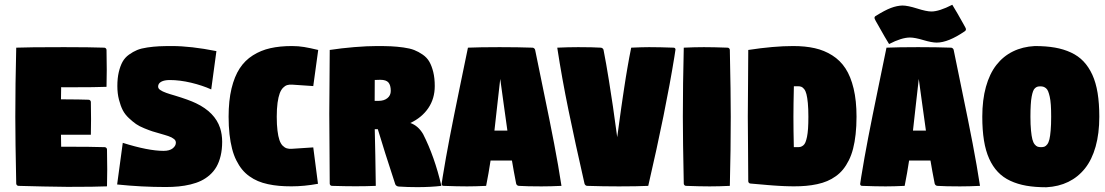

<svg xmlns="http://www.w3.org/2000/svg" viewBox="-20 -788 4686 814"><path d="M44.9 -293Q44.9 -429.7 48.8 -585.9Q95.2 -588.1 251.5 -588.1Q362.1 -588.1 421.9 -585.9Q425.8 -585.9 428.7 -583Q431.6 -580.1 431.6 -576.2Q432.6 -516.6 432.6 -491.7Q432.6 -453.4 431.6 -419.9Q390.4 -418 276.4 -418Q255.9 -418 239.3 -418.2Q238.8 -384.5 238.5 -366.9Q325.9 -366.5 355.5 -365.2Q359.4 -365.2 362.3 -362.3Q365.2 -359.4 365.2 -355.5Q366 -315.4 366 -282Q366 -252 365.2 -216.8H238.5Q238.8 -199.7 239.3 -166H251Q370.6 -166 423.8 -164.1Q427.7 -164.1 430.7 -161.1Q433.6 -158.2 433.6 -154.3Q434.6 -94.7 434.6 -69.8Q434.6 -31.5 433.6 2Q387.2 4.2 266.1 4.2Q241.9 4.2 163.2 2.6Q84.5 1 58.6 0Q54.7 0 51.8 -2.9Q48.8 -5.9 48.8 -9.8Q44.9 -193.4 44.9 -293Z M476.6 -5.9 500.5 -182.4Q608.4 -148.4 673.6 -148.4Q699 -148.4 712.3 -159.1Q725.6 -169.7 725.6 -182.9Q725.6 -187.7 723.6 -191.8Q721.7 -195.8 716.7 -199.3Q711.7 -202.9 707.2 -205.4Q702.6 -208 693.5 -211.1Q684.3 -214.1 678.2 -215.9Q672.1 -217.8 660.2 -221.2Q638.4 -227.3 626.3 -231.1Q614.3 -234.9 592.2 -243.9Q570.1 -252.9 556.9 -262.1Q543.7 -271.2 526.7 -287Q509.8 -302.7 500.4 -321Q491 -339.4 484.3 -365.6Q477.5 -391.8 477.5 -423.1Q477.5 -456.5 483.6 -482.4Q489.7 -508.3 499.6 -526.1Q509.5 -543.9 526.9 -556.4Q544.2 -568.8 561.4 -575.9Q578.6 -583 604.9 -586.8Q631.1 -590.6 653.7 -591.7Q676.3 -592.8 709 -592.8Q789.3 -592.8 897.5 -571.3L875.5 -408.9Q838.1 -425.8 790.3 -437.3Q742.4 -448.7 699.5 -448.7Q676.8 -448.7 663.6 -441.5Q650.4 -434.3 650.4 -421.1Q650.4 -417 652.5 -413.3Q654.5 -409.7 659.9 -406.2Q665.3 -402.8 670.2 -400.3Q675 -397.7 684.8 -394.3Q694.6 -390.9 701 -388.9Q707.5 -387 720.5 -383.1Q780.5 -365 811 -350.3Q891.1 -312 913.1 -245.4Q921.9 -218.5 921.9 -186.8Q921.9 -154.1 915.4 -127.2Q908.9 -100.3 897.6 -80.7Q886.2 -61 869.1 -46Q852.1 -31 832.3 -21.5Q812.5 -12 787.6 -6Q762.7 0 737.4 2.4Q712.2 4.9 682.6 4.9Q580.3 4.9 476.6 -5.9Z M949.2 -293.2Q949.2 -361.1 961.5 -412.5Q973.9 -463.9 996.1 -497.9Q1018.3 -532 1052.1 -553.3Q1085.9 -574.7 1126.2 -583.7Q1166.5 -592.8 1217.8 -592.8Q1245.1 -592.8 1269.4 -588.7Q1293.7 -584.7 1329.1 -576.2L1308.1 -423.1L1218 -429.2Q1206.5 -429.9 1197.5 -427.2Q1188.5 -424.6 1179.9 -415.8Q1171.4 -407 1165.8 -392Q1160.2 -377 1156.7 -352.1Q1153.3 -327.1 1153.3 -293.2Q1153.3 -259 1156.4 -234.3Q1159.4 -209.5 1164.7 -194.2Q1169.9 -179 1178.3 -170.4Q1186.8 -161.9 1196 -159.1Q1205.3 -156.2 1218 -157.2L1308.1 -163.1L1328.1 -8.8Q1269.8 2 1215.8 2Q1187.3 2 1163.3 -0.1Q1139.4 -2.2 1116.1 -7.2Q1092.8 -12.2 1073.7 -20.3Q1054.7 -28.3 1037.2 -40.8Q1019.8 -53.2 1006.3 -69.7Q992.9 -86.2 981.9 -108.2Q970.9 -130.1 963.9 -157.5Q956.8 -184.8 953 -218.9Q949.2 -252.9 949.2 -293.2Z M1376 -305.7Q1376 -354.5 1377 -440.9Q1377.9 -527.3 1377.9 -576.2Q1426.8 -583.7 1481.8 -588.3Q1536.9 -592.8 1578.1 -592.8Q1613.8 -592.8 1637.9 -591.7Q1662.1 -590.6 1690.1 -586.8Q1718 -583 1736.1 -575.9Q1754.2 -568.8 1772.2 -556.4Q1790.3 -543.9 1800.4 -526.1Q1810.5 -508.3 1816.9 -482.4Q1823.2 -456.5 1823.2 -423.1Q1823.2 -370.1 1795.9 -329.8Q1768.6 -289.6 1719.7 -266.6Q1752.9 -255.1 1773.7 -219.7Q1822.3 -124.3 1851.3 0Q1806.4 5.4 1749 5.4Q1707.5 5.4 1670.7 2.9Q1666 2.7 1661.6 0Q1657.2 -2.7 1655.8 -6.8Q1608.2 -151.4 1581.8 -240.2H1568.8Q1569.3 -212.9 1571.2 -128.2Q1573 -43.5 1573.2 0Q1533.2 1.7 1487.5 1.7Q1446.3 1.7 1387.7 0Q1383.5 0 1380.7 -2.8Q1377.9 -5.6 1377.9 -9.8Q1377.9 -54.9 1377 -155.5Q1376 -256.1 1376 -305.7ZM1568.4 -360.4H1585Q1608.2 -360.4 1622.4 -371.9Q1636.7 -383.5 1636.7 -402.6Q1636.7 -426.5 1627 -438.1Q1617.2 -449.7 1592.3 -449.7Q1579.6 -449.7 1568.8 -449Q1568.4 -391.8 1568.4 -360.4Z M1852.3 -8.1Q1852.3 -12 1856.9 -38.6Q1869.9 -118.9 1886.5 -205Q1903.1 -291 1929.4 -418.6Q1955.8 -546.1 1963.9 -585.9Q2012.7 -588.1 2098.1 -588.1Q2177.7 -588.1 2237.3 -585.9Q2241.2 -585.9 2244.6 -583.1Q2248 -580.3 2248.8 -576.2Q2259.5 -521.7 2285.3 -398.2Q2311 -274.7 2329.2 -179.8Q2347.4 -85 2360.4 0Q2314.2 2.2 2275.4 2.2Q2213.1 2.2 2179.7 0Q2175.5 -0.2 2172.2 -3.1Q2168.9 -5.9 2168.2 -9.8Q2157.2 -65.9 2150.4 -107.4H2059.8Q2052 -55.2 2041 0Q1994.1 2.2 1960.2 2.2Q1919.7 2.2 1860.4 0Q1856.7 0 1854.5 -2.3Q1852.3 -4.6 1852.3 -8.1ZM2076.2 -234.4H2131.1Q2125.2 -274.4 2115.2 -348.5Q2105.2 -422.6 2100.8 -453.4Q2095.9 -413.6 2087.9 -339.2Q2079.8 -264.9 2076.2 -234.4Z M2342.5 -585.9Q2388.7 -588.1 2431.4 -588.1Q2493.7 -588.1 2527.1 -585.9Q2531.2 -585.7 2534.7 -582.9Q2538.1 -580.1 2538.8 -576.2Q2550 -519.5 2561.6 -446.8Q2573.2 -374 2578.5 -337.2Q2583.7 -300.3 2596.7 -206.5Q2597.9 -214.6 2602.4 -247.8Q2606.9 -281 2608.4 -291.6Q2609.9 -302.2 2614 -332.2Q2618.2 -362.1 2620.4 -376Q2622.6 -389.9 2626.5 -416.5Q2630.4 -443.1 2633.3 -460.4Q2636.2 -477.8 2640.1 -500.9Q2644 -523.9 2647.9 -544.7Q2651.9 -565.4 2656 -585.9Q2702.9 -588.1 2731.9 -588.1Q2776.4 -588.1 2835.7 -585.9Q2839.4 -585.9 2841.6 -583.6Q2843.8 -581.3 2843.8 -577.9Q2843.8 -574.2 2839.1 -547.1Q2802.2 -319.1 2728.3 0Q2681.9 2.2 2604 2.2Q2536.9 2.2 2469.5 0Q2465.6 0 2462.3 -2.8Q2459 -5.6 2458 -9.8Q2418.7 -182.1 2390.4 -319.7Q2362.1 -457.3 2342.5 -585.9Z M2875 -293Q2875 -429.7 2878.9 -585.9Q2925.3 -588.1 2964.4 -588.1Q3004.6 -588.1 3064.5 -585.9Q3068.4 -585.9 3071.3 -583Q3074.2 -580.1 3074.2 -576.2Q3078.1 -392.6 3078.1 -293Q3078.1 -156.2 3074.2 0Q3027.8 2.2 2988.8 2.2Q2948.5 2.2 2888.7 0Q2884.8 0 2881.8 -2.9Q2878.9 -5.9 2878.9 -9.8Q2875 -193.4 2875 -293Z M3343.8 -293Q3343.8 -234.9 3345.5 -164.1H3362.1Q3369.4 -164.1 3374.6 -165.6Q3379.9 -167.2 3385.5 -171.6Q3391.1 -176 3394.8 -184.9Q3398.4 -193.8 3401.4 -207.9Q3404.3 -221.9 3405.8 -243.3Q3407.2 -264.6 3407.2 -293.2Q3407.2 -327.1 3404.9 -351.1Q3402.6 -375 3399 -388.8Q3395.5 -402.6 3389.3 -410.3Q3383.1 -418 3377.1 -420.2Q3371.1 -422.4 3362.1 -422.4H3345.7Q3343.8 -341.3 3343.8 -293ZM3150.4 -293Q3150.4 -341.8 3151.4 -434.6Q3152.3 -527.3 3152.3 -576.2Q3260.5 -592.8 3342.8 -592.8Q3394 -592.8 3434.3 -583.7Q3474.6 -574.7 3508.4 -553.3Q3542.2 -532 3564.5 -497.9Q3586.7 -463.9 3599 -412.5Q3611.3 -361.1 3611.3 -293.2Q3611.3 -252.9 3607.5 -218.9Q3603.8 -184.8 3596.7 -157.5Q3589.6 -130.1 3578.6 -108.2Q3567.6 -86.2 3554.2 -69.7Q3540.8 -53.2 3523.3 -40.8Q3505.9 -28.3 3486.8 -20.3Q3467.8 -12.2 3444.5 -7.2Q3421.1 -2.2 3397.2 -0.1Q3373.3 2 3344.7 2Q3335 2 3323.6 1.6Q3312.3 1.2 3303.7 1Q3295.2 0.7 3280.5 -0.2Q3265.9 -1.2 3259.3 -1.6Q3252.7 -2 3234.7 -3.5Q3216.8 -5.1 3212.3 -5.5Q3207.8 -5.9 3186.5 -7.7Q3165.3 -9.5 3162.1 -9.8Q3158.2 -9.8 3155.3 -12.7Q3152.3 -15.6 3152.3 -19.5Q3152.3 -64.7 3151.4 -154.1Q3150.4 -243.4 3150.4 -293Z M3626.7 -8.1Q3626.7 -12 3631.3 -38.6Q3644.3 -118.9 3660.9 -205Q3677.5 -291 3703.9 -418.6Q3730.2 -546.1 3738.3 -585.9Q3787.1 -588.1 3872.6 -588.1Q3952.1 -588.1 4011.7 -585.9Q4015.6 -585.9 4019 -583.1Q4022.5 -580.3 4023.2 -576.2Q4033.9 -521.7 4059.7 -398.2Q4085.4 -274.7 4103.6 -179.8Q4121.8 -85 4134.8 0Q4088.6 2.2 4049.8 2.2Q3987.5 2.2 3954.1 0Q3950 -0.2 3946.7 -3.1Q3943.4 -5.9 3942.6 -9.8Q3931.6 -65.9 3924.8 -107.4H3834.2Q3826.4 -55.2 3815.4 0Q3768.6 2.2 3734.6 2.2Q3694.1 2.2 3634.8 0Q3631.1 0 3628.9 -2.3Q3626.7 -4.6 3626.7 -8.1ZM3850.6 -234.4H3905.5Q3899.7 -274.4 3889.6 -348.5Q3879.6 -422.6 3875.2 -453.4Q3870.4 -413.6 3862.3 -339.2Q3854.2 -264.9 3850.6 -234.4ZM3687.5 -711.7Q3687.5 -717.5 3692.4 -720.2Q3731.4 -744.6 3757.1 -754.3Q3782.7 -763.9 3805.7 -764.6Q3828.1 -764.6 3868 -752Q3908 -739.3 3928.7 -739.3Q3961.7 -739.3 4017.3 -767.8Q4039.6 -731.4 4058.8 -696.5Q4060.3 -693.6 4065.6 -684.4Q4070.8 -675.3 4073 -670.8Q4075.2 -666.3 4075.2 -664.3Q4075.2 -658.7 4070.3 -655.5Q4000 -607.4 3951.2 -607.4Q3930.2 -607.4 3894.3 -618.2Q3858.4 -628.9 3837.9 -628.9Q3802.5 -628.9 3749.3 -601.3Q3731.7 -629.9 3709.5 -669.7Q3707.3 -673.8 3703.6 -680.2Q3700 -686.5 3697.5 -690.8Q3695.1 -695.1 3692.5 -699.7Q3689.9 -704.3 3688.7 -707.4Q3687.5 -710.4 3687.5 -711.7Z M4144.5 -293.2Q4144.5 -364.3 4159.9 -419.8Q4175.3 -475.3 4204.2 -512.5Q4233.2 -549.6 4274.3 -569.8Q4315.4 -590.1 4367.2 -592.8Q4414.8 -592.8 4452.1 -586.3Q4489.5 -579.8 4520.6 -565.3Q4551.8 -550.8 4573.7 -527.6Q4595.7 -504.4 4611 -471.2Q4626.2 -438 4633.4 -393.8Q4640.6 -349.6 4640.6 -293.2Q4640.6 -222.2 4625 -166.6Q4609.4 -111.1 4580 -74.1Q4550.5 -37.1 4509.3 -17Q4468 3.2 4416 5.9Q4368.7 5.9 4331.4 -0.6Q4294.2 -7.1 4263.3 -21.5Q4232.4 -35.9 4210.6 -59Q4188.7 -82 4173.7 -115.2Q4158.7 -148.4 4151.6 -192.5Q4144.5 -236.6 4144.5 -293.2ZM4348.6 -293.2Q4348.6 -259 4351 -235.1Q4353.3 -211.2 4356.8 -197.4Q4360.4 -183.6 4366.5 -176Q4372.6 -168.5 4378.7 -166.3Q4384.8 -164.1 4393.6 -164.1Q4402.3 -164.1 4408.2 -166.3Q4414.1 -168.5 4419.9 -176Q4425.8 -183.6 4429.1 -197.4Q4432.4 -211.2 4434.4 -235.1Q4436.5 -259 4436.5 -293.2Q4436.5 -321.5 4435.1 -342.9Q4433.6 -364.3 4430.4 -378.2Q4427.2 -392.1 4423.6 -401Q4419.9 -409.9 4414.2 -414.3Q4408.4 -418.7 4403.2 -420.3Q4397.9 -421.9 4390.6 -421.9Q4383.3 -421.9 4378.3 -420.4Q4373.3 -418.9 4368.2 -414.4Q4363 -409.9 4359.7 -401Q4356.4 -392.1 4353.8 -378.1Q4351.1 -364 4349.9 -342.9Q4348.6 -321.8 4348.6 -293.2Z"/></svg>

Font: Digitalt
Style: Medium
Weight: 500
Designer: gluk
Foundry: gluk
Version: Version 0.60